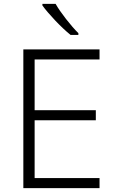

<svg xmlns="http://www.w3.org/2000/svg" viewBox="-20 -968 593 988"><path d="M198.2 -948.2V-939.9C227.5 -898.9 293.9 -827.6 343.3 -788.1H383.3V-797.4C346.2 -833.5 289.6 -905.8 266.1 -948.2ZM492.2 -51.8H158.2V-349.1H473.1V-400.9H158.2V-662.1H492.2V-713.9H100.1V0H492.2Z"/></svg>

Font: Noto Reveo Sans
Style: Regular
Weight: 300
Designer: Monotype Design Team
Foundry: Monotype Imaging Inc.
Version: Version 2.007